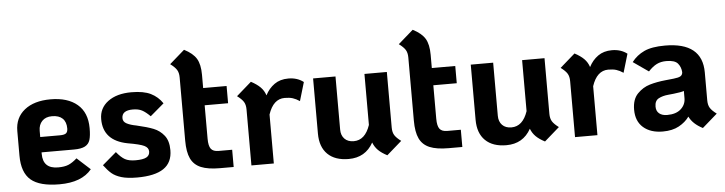

<svg xmlns="http://www.w3.org/2000/svg" viewBox="-45 -899 4189 1110"><g transform="rotate(-5 2049.5 -344.0)"><path d="M372 -129 449 -59Q391 12 262 12Q147 12 96 -31.5Q45 -75 45 -173V-316Q45 -393 100.5 -437.5Q156 -482 252 -482Q351 -482 407 -434.5Q463 -387 463 -296Q463 -252 455.5 -228Q448 -204 426 -192.5Q404 -181 362 -181H174V-172Q174 -86 262 -86Q299 -86 322 -95.5Q345 -105 372 -129ZM174 -306V-270H288Q314 -270 324 -278Q334 -286 334 -306Q334 -344 313 -364Q292 -384 252 -384Q215 -384 194.5 -362.5Q174 -341 174 -306Z M521 -76 602 -145Q628 -113 650.5 -100.5Q673 -88 712 -88Q755 -88 774.5 -98.5Q794 -109 794 -132Q794 -154 769.5 -166Q745 -178 674 -190Q534 -217 534 -342Q534 -406 585 -444Q636 -482 721 -482Q792 -482 833.5 -461.5Q875 -441 901 -402L821 -334Q795 -360 774 -371Q753 -382 721 -382Q657 -382 657 -337Q657 -316 678.5 -305Q700 -294 733 -288Q795 -274 831.5 -259.5Q868 -245 892.5 -214Q917 -183 917 -129Q917 -57 866 -22.5Q815 12 712 12Q656 12 621 1.5Q586 -9 565 -27Q544 -45 521 -76Z M1137 -370V-176Q1137 -134 1150 -117Q1163 -100 1194 -100H1273V0H1194Q1124 0 1083.5 -17Q1043 -34 1025 -72Q1007 -110 1007 -176V-543Q1007 -570 996.5 -587Q986 -604 959 -624L1046 -700Q1097 -674 1117 -640.5Q1137 -607 1137 -547V-470H1273V-370Z M1720 -454 1688 -346Q1667 -360 1648 -366Q1629 -372 1601 -372Q1535 -372 1506 -284V0H1376V-325Q1376 -352 1365.5 -369Q1355 -386 1328 -406L1415 -482Q1449 -464 1469 -444Q1489 -424 1498 -396Q1518 -435 1551 -458.5Q1584 -482 1632 -482Q1684 -482 1720 -454Z M2251 -66 2164 10Q2131 -7 2112 -26Q2093 -45 2083 -71Q2037 12 1940 12Q1861 12 1818 -30Q1775 -72 1775 -150V-470H1905V-162Q1905 -128 1924.5 -108Q1944 -88 1978 -88Q2044 -88 2073 -174V-470H2203V-147Q2203 -120 2213.5 -103Q2224 -86 2251 -66Z M2464 -370V-176Q2464 -134 2477 -117Q2490 -100 2521 -100H2600V0H2521Q2451 0 2410.5 -17Q2370 -34 2352 -72Q2334 -110 2334 -176V-543Q2334 -570 2323.5 -587Q2313 -604 2286 -624L2373 -700Q2424 -674 2444 -640.5Q2464 -607 2464 -547V-470H2600V-370Z M3166 -66 3079 10Q3046 -7 3027 -26Q3008 -45 2998 -71Q2952 12 2855 12Q2776 12 2733 -30Q2690 -72 2690 -150V-470H2820V-162Q2820 -128 2839.5 -108Q2859 -88 2893 -88Q2959 -88 2988 -174V-470H3118V-147Q3118 -120 3128.5 -103Q3139 -86 3166 -66Z M3598 -454 3566 -346Q3545 -360 3526 -366Q3507 -372 3479 -372Q3413 -372 3384 -284V0H3254V-325Q3254 -352 3243.5 -369Q3233 -386 3206 -406L3293 -482Q3327 -464 3347 -444Q3367 -424 3376 -396Q3396 -435 3429 -458.5Q3462 -482 3510 -482Q3562 -482 3598 -454Z M4082 -64 3995 12Q3938 -17 3917 -61Q3895 -30 3857 -9Q3819 12 3763 12Q3692 12 3650 -24.5Q3608 -61 3608 -128Q3608 -188 3639.5 -220.5Q3671 -253 3712 -265Q3753 -277 3803 -282L3851 -287Q3880 -290 3891.5 -297Q3903 -304 3904 -320Q3902 -350 3884.5 -371Q3867 -392 3818 -392Q3786 -392 3762 -380Q3738 -368 3713 -341L3624 -403Q3653 -441 3697 -461.5Q3741 -482 3818 -482Q4034 -482 4034 -307V-145Q4034 -118 4044.5 -101Q4055 -84 4082 -64ZM3904 -169V-211Q3888 -205 3843 -200L3813 -197Q3779 -194 3756 -181.5Q3733 -169 3733 -135Q3733 -109 3750 -95Q3767 -81 3796 -81Q3848 -81 3876 -106.5Q3904 -132 3904 -169Z"/></g></svg>

Font: KoHo
Style: Bold
Weight: 700
Designer: Cadson Demak & Katatrad Team
Foundry: Cadson Demak Co.,Ltd.
Version: Version 1.000; ttfautohint (v1.6)